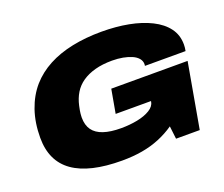

<svg xmlns="http://www.w3.org/2000/svg" viewBox="-117 -877 1246 1066"><g transform="rotate(-20 506.0 -344.0)"><path d="M436 12Q244 12 147.5 -56Q51 -124 51 -262Q51 -351 76 -423.5Q101 -496 147 -549Q192 -600 255 -633.5Q318 -667 398 -683.5Q478 -700 571 -700Q657 -700 730.5 -686Q804 -672 860 -644Q916 -616 947 -574.5Q978 -533 978 -477Q978 -468 977 -458.5Q976 -449 974 -439H734Q734 -441 734.5 -444Q735 -447 735 -449Q735 -468 722.5 -483Q710 -498 687.5 -508Q665 -518 635.5 -523.5Q606 -529 572 -529Q515 -529 471 -517Q427 -505 395 -483Q363 -461 343.5 -429Q324 -397 315 -356Q312 -341 310 -331Q308 -321 307.5 -313.5Q307 -306 306.5 -300Q306 -294 306 -289Q306 -244 326.5 -215.5Q347 -187 388.5 -173Q430 -159 492 -159Q543 -159 588.5 -168Q634 -177 664 -195.5Q694 -214 698 -240L699 -244H490L515 -384H966L898 0H758L749 -76Q707 -47 658.5 -27Q610 -7 555 2.5Q500 12 436 12Z"/></g></svg>

Font: Archivo Expanded Black
Style: Italic
Weight: 900
Width: 7
Italic angle: -10°
Designer: Hector Gatti
Foundry: Omnibus-Type
Version: Version 2.001